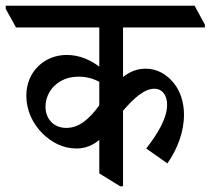

<svg xmlns="http://www.w3.org/2000/svg" viewBox="-62 -644 736 671"><path d="M206 -125C238 -125 265 -138 285 -155V-38L358 7H368V-257C405 -300 442 -334 478 -334C504 -334 522 -312 522 -278C522 -231 489 -176 449 -125L523 -73C558 -123 581 -183 581 -243C581 -287 568 -326 545 -354C521 -384 487 -404 447 -404C418 -404 392 -394 368 -375V-548H654V-558L618 -624H-42V-613L-6 -548H285V-411C256 -433 218 -452 171 -452C93 -452 30 -393 30 -310C30 -258 52 -212 87 -177C119 -146 158 -125 206 -125ZM97 -271C97 -326 142 -376 212 -376C239 -376 263 -370 285 -358V-276C249 -226 213 -197 170 -197C123 -197 97 -231 97 -271Z"/></svg>

Font: Noto Serif Devanagari Condensed Medium
Style: Regular
Weight: 500
Width: 3
Designer: Universal Thirst, Indian Type Foundry and the Monotype Design Team
Foundry: Monotype Imaging Inc.
Version: Version 2.004